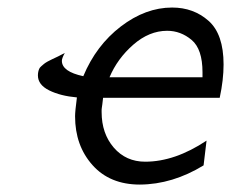

<svg xmlns="http://www.w3.org/2000/svg" viewBox="-20 -481 616 512"><path d="M81.1 -279.8Q81.1 -284.7 82 -289.3Q83 -293.9 84.5 -297.4Q85.9 -300.8 90.1 -304.4Q94.2 -308.1 97.2 -310.5Q100.1 -313 106.9 -316.9Q113.8 -320.8 118.9 -323Q124 -325.2 135 -330.6Q146 -335.9 152.8 -339.8Q145 -325.7 145 -318.8Q145 -290 202.1 -277.8Q236.3 -359.9 302.2 -410.4Q368.2 -460.9 439 -460.9Q496.1 -460.9 536.1 -425.5Q576.2 -390.1 576.2 -309.1Q576.2 -268.1 565.9 -220.2H254.9Q253.9 -210.4 252.9 -203.1Q252 -195.8 251.5 -193.4Q251 -190.9 251 -188.5Q251 -186 251 -182.1Q251 -125 283.4 -87.4Q315.9 -49.8 367.2 -49.8Q446.3 -49.8 530.8 -106L522.9 -40Q439.9 10.7 353 11.2Q272.9 11.2 226.6 -40.8Q180.2 -92.8 180.2 -170.9Q180.2 -184.1 185.1 -221.2Q141.1 -225.1 111.1 -240Q81.1 -254.9 81.1 -279.8ZM272 -274.9H520V-288.1Q520 -350.1 491 -374.5Q461.9 -398.9 425.8 -398.9Q377.9 -398.9 335.4 -361.8Q293 -324.7 272 -274.9Z"/></svg>

Font: CMU Sans Serif
Style: Oblique
Weight: 500
Italic angle: -12°
Version: Version 0.7.0